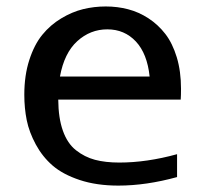

<svg xmlns="http://www.w3.org/2000/svg" viewBox="-20 -562 640 594"><path d="M165.5 -325.2H442.9Q435.5 -396 400.4 -433.6Q365.2 -471.2 312 -471.2Q259.3 -471.2 219 -434.6Q178.7 -397.9 165.5 -325.2ZM346.2 12.2Q278.8 12.2 226.6 -5.1Q174.3 -22.5 142.8 -49.8Q111.3 -77.1 90.8 -115Q70.3 -152.8 62.7 -190.2Q55.2 -227.5 55.2 -269Q55.2 -328.6 70.6 -376.2Q85.9 -423.8 110.8 -454.3Q135.7 -484.9 169.4 -505.1Q203.1 -525.4 237.1 -533.7Q271 -542 307.1 -542Q343.3 -542 376.2 -533.4Q409.2 -524.9 439.2 -505.4Q469.2 -485.8 491.5 -457Q513.7 -428.2 526.9 -384.8Q540 -341.3 540 -287.6Q540 -265.6 539.1 -253.9H160.2Q160.6 -196.8 174.6 -157.5Q188.5 -118.2 215.1 -97.2Q241.7 -76.2 273.9 -67.6Q306.2 -59.1 349.1 -59.1Q434.1 -59.1 527.8 -85V-14.2Q432.1 12.2 346.2 12.2Z"/></svg>

Font: Aurulent Sans Mono
Style: Regular
Weight: 400
Monospace: yes
Version: Version 2007.05.04